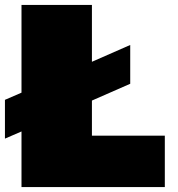

<svg xmlns="http://www.w3.org/2000/svg" viewBox="-37 -757 720 777"><path d="M50 0V-225L-17 -196V-353L50 -382V-737H335V-507L490 -575V-418L335 -350V-208H630V0Z"/></svg>

Font: Tomorrow ExtraBold
Style: Regular
Weight: 800
Designer: Tony de Marco, Monica Rizzolli
Foundry: Just in Type
Version: Version 2.002